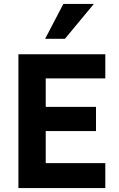

<svg xmlns="http://www.w3.org/2000/svg" viewBox="-20 -950 601 970"><path d="M73 0H512V-126H211V-288H465V-410H211V-554H512V-676H73ZM308 -754 454 -930H300L208 -754Z"/></svg>

Font: Fog Sans
Style: Bold
Weight: 700
Foundry: Intel Corporation
Version: Version 1.00